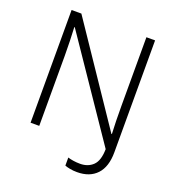

<svg xmlns="http://www.w3.org/2000/svg" viewBox="-157 -837 1043 1143"><g transform="rotate(20 364.5 -266.0)"><path d="M460 182Q436 182 415 178Q394 174 382 169V118Q398 123 418 126Q438 129 460 129Q510 129 541.5 98.5Q573 68 574 -5L153 -624H150Q152 -588 153.5 -540Q155 -492 155 -445V0H100V-714H162L575 -102H578Q576 -136 575 -184Q574 -232 574 -277V-714H629V-5Q629 87 584.5 134.5Q540 182 460 182Z"/></g></svg>

Font: Noto Sans Gurmukhi UI Light
Style: Regular
Weight: 300
Designer: Jelle Bosma - Monotype Design Team
Foundry: Monotype Imaging Inc.
Version: Version 2.004; ttfautohint (v1.8.4.7-5d5b)